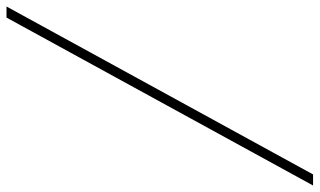

<svg xmlns="http://www.w3.org/2000/svg" viewBox="-310 -666 982 590"><g transform="rotate(90 181.0 -371.0)"><path d="M-94 100 422 -842H456L-60 100Z"/></g></svg>

Font: Montserrat Thin ExtraLight
Style: Italic
Weight: 250
Italic angle: -11.3°
Version: Version 9.000